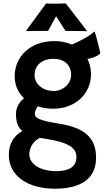

<svg xmlns="http://www.w3.org/2000/svg" viewBox="-20 -762 623 1131"><path d="M111.8 9.8C57.6 39.6 30.3 89.4 32.2 156.7C35.2 273.9 142.6 349.6 303.7 349.6C462.9 349.6 545.9 285.2 545.9 168C545.9 58.1 489.7 -8.3 327.6 -33.7C199.7 -53.7 185.1 -69.3 185.1 -92.8C185.1 -103.5 190.9 -119.6 203.1 -135.7C230.5 -126.5 260.7 -121.6 293 -121.6C429.2 -121.6 516.1 -214.8 516.1 -324.2C516.1 -357.9 508.8 -388.2 495.1 -414.6C523.4 -419.9 553.7 -429.7 570.8 -447.8C568.8 -461.9 546.9 -549.8 537.6 -575.7L534.7 -576.2C512.2 -551.8 452.6 -520.5 403.3 -499.5C373 -512.7 338.4 -520 299.8 -520C155.3 -520 66.4 -425.3 66.4 -313C66.4 -260.3 86.9 -215.8 121.6 -183.1C93.3 -160.6 74.2 -128.9 74.2 -91.3C74.2 -48.3 82 -14.6 111.8 9.8ZM183.6 -318.8C183.6 -370.1 219.2 -415.5 294.4 -415.5C359.4 -415.5 398.9 -378.9 398.9 -321.3C398.9 -266.6 349.6 -226.1 298.8 -226.1C224.1 -226.1 183.6 -273.4 183.6 -318.8ZM152.8 149.4C152.3 111.3 171.9 72.3 214.8 49.8L240.2 54.2C389.6 75.7 429.7 111.8 430.2 162.1C430.7 207 405.3 246.1 310.1 246.1C213.9 246.1 153.3 201.7 152.8 149.4ZM134.8 -578.6C155.3 -579.6 203.6 -580.1 263.2 -580.1L310.5 -666.5L365.7 -580.1C413.1 -580.1 470.7 -579.1 490.2 -578.6L492.2 -580.1L367.7 -741.7C360.4 -741.2 318.8 -740.2 308.6 -740.2C296.4 -740.2 261.7 -740.7 251.5 -741.7L133.3 -580.1Z"/></svg>

Font: HammersmithOne
Style: Regular
Weight: 400
Designer: Nicole Fally
Foundry: Nicole Fally
Version: Version 1.003